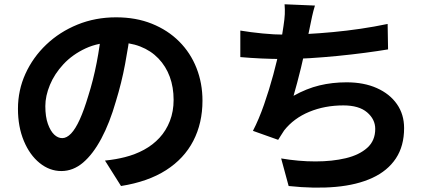

<svg xmlns="http://www.w3.org/2000/svg" viewBox="-20 -823 2040 898"><path d="M591 -685Q581 -609 565 -523Q549 -437 522 -349Q493 -248 454 -175Q415 -102 368.5 -62.5Q322 -23 267 -23Q212 -23 165.5 -60.5Q119 -98 91.5 -164Q64 -230 64 -314Q64 -401 99 -478Q134 -555 196.5 -614.5Q259 -674 342.5 -708Q426 -742 523 -742Q616 -742 690.5 -712Q765 -682 818 -629Q871 -576 899 -505Q927 -434 927 -352Q927 -247 884 -164Q841 -81 756.5 -27Q672 27 546 47L471 -72Q500 -75 522 -79Q544 -83 564 -88Q612 -100 653.5 -122.5Q695 -145 726 -178.5Q757 -212 774.5 -257Q792 -302 792 -356Q792 -415 774 -464Q756 -513 721 -549.5Q686 -586 636 -605.5Q586 -625 521 -625Q441 -625 380 -596.5Q319 -568 277 -523Q235 -478 213.5 -426Q192 -374 192 -327Q192 -277 204 -243.5Q216 -210 233.5 -193.5Q251 -177 271 -177Q292 -177 312.5 -198.5Q333 -220 353 -264Q373 -308 393 -375Q416 -447 432 -529Q448 -611 455 -689Z M1453 -797Q1445 -771 1439.5 -745.5Q1434 -720 1429 -695Q1424 -671 1417.5 -640Q1411 -609 1403.5 -574.5Q1396 -540 1387.5 -505Q1379 -470 1370 -436.5Q1361 -403 1353 -375Q1414 -409 1474 -423.5Q1534 -438 1601 -438Q1682 -438 1742.5 -411Q1803 -384 1836.5 -336Q1870 -288 1870 -224Q1870 -140 1831.5 -82Q1793 -24 1721.5 9Q1650 42 1550.5 51Q1451 60 1330 47L1295 -82Q1377 -68 1455.5 -68Q1534 -68 1597 -83Q1660 -98 1697.5 -131.5Q1735 -165 1735 -220Q1735 -265 1697 -297.5Q1659 -330 1586 -330Q1499 -330 1426.5 -300Q1354 -270 1309 -213Q1302 -202 1295.5 -192Q1289 -182 1281 -169L1163 -211Q1191 -265 1215 -334Q1239 -403 1258 -473Q1277 -543 1289 -603.5Q1301 -664 1306 -702Q1311 -734 1312 -756.5Q1313 -779 1311 -803ZM1104 -680Q1152 -672 1208 -666.5Q1264 -661 1311 -661Q1359 -661 1416.5 -664Q1474 -667 1538 -673Q1602 -679 1666.5 -688.5Q1731 -698 1793 -711L1795 -592Q1747 -584 1686.5 -576Q1626 -568 1560 -561.5Q1494 -555 1430 -551Q1366 -547 1312 -547Q1254 -547 1201.5 -549.5Q1149 -552 1104 -556Z"/></svg>

Font: Farlight84_Sys_V01
Style: Bold
Weight: 700
Designer: Monotype Design Team, Nadine Chahine and Nizar Qandah
Foundry: Monotype Imaging Inc.
Version: Version 2.004;October 31, 2024;FontCreator 14.0.0.2814 64-bi